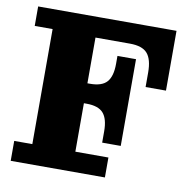

<svg xmlns="http://www.w3.org/2000/svg" viewBox="-77 -759 829 835"><g transform="rotate(10 337.0 -341.0)"><path d="M24 0V-88H104V-596H25V-682H294V-88H440V0ZM294 -592V-682H636V-592ZM294 -302V-390H484V-302ZM546 -482Q546 -540 523.5 -566Q501 -592 446 -592H636V-418H546ZM306 -390Q358 -390 380 -415Q402 -440 402 -495V-530H484V-390ZM402 -197Q402 -252 380 -277Q358 -302 306 -302H484V-147H402Z"/></g></svg>

Font: Montagu Slab 144pt
Style: Bold
Weight: 700
Designer: Florian Karsten
Foundry: Florian Karsten
Version: Version 1.000